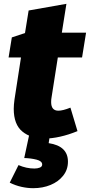

<svg xmlns="http://www.w3.org/2000/svg" viewBox="-20 -711 471 1006"><path d="M386 -24Q340 -5 295.5 5Q251 15 213 15Q142 15 97 -22Q52 -59 52 -141Q52 -152 53 -163.5Q54 -175 56 -190L90 -410H25L42 -515L111 -538L130 -656L328 -691L304 -540H431L410 -410H283L250 -200Q249 -196 248.5 -189.5Q248 -183 248 -176Q248 -131 286 -131Q309 -131 349 -147ZM154 275Q124 275 92.5 268Q61 261 31 246L77 154Q118 172 160 172Q177 172 189 167Q201 162 201 151Q201 133 171.5 125.5Q142 118 107 117L132 0H241L235 39Q336 54 336 136Q336 178 311 209.5Q286 241 245 258Q204 275 154 275Z"/></svg>

Font: Bitter Black
Style: Italic
Weight: 900
Italic angle: -9°
Designer: Sol Matas, and Bitter project Authors
Foundry: Sol Matas
Version: Version 2.001